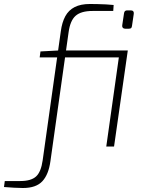

<svg xmlns="http://www.w3.org/2000/svg" viewBox="-146 -735 726 963"><path d="M305 -715Q321 -715 342 -714.5Q363 -714 385 -713Q407 -712 424 -710L422 -680H318Q261 -680 233.5 -656Q206 -632 198 -573L107 73Q98 140 66.5 174Q35 208 -31 208Q-48 208 -75.5 206.5Q-103 205 -126 203L-122 173H-44Q10 173 35 150Q60 127 68 69L159 -578Q165 -623 181.5 -653.5Q198 -684 228.5 -699.5Q259 -715 305 -715ZM468 -482 463 -447H53L57 -477L151 -482ZM495 -482 426 0H387L455 -482ZM510 -683Q518 -683 522 -678.5Q526 -674 525 -666L516 -605Q515 -597 511.5 -594Q508 -591 500 -591H482Q474 -591 470 -595.5Q466 -600 467 -608L476 -668Q477 -676 481 -679.5Q485 -683 492 -683Z"/></svg>

Font: Exo 2 ExtraLight
Style: Italic
Weight: 250
Italic angle: -8°
Designer: Natanael Gama
Foundry: Natanael Gama
Version: Version 2.010